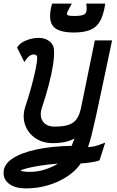

<svg xmlns="http://www.w3.org/2000/svg" viewBox="-29 -843 649 1069"><path d="M115 206Q58 206 24 182Q-10 158 -9 118Q-9 74 38 41.5Q85 9 170.5 -10Q256 -29 370 -31Q373 -37 375 -44Q377 -51 380 -58.5Q383 -66 387 -72Q370 -63 350 -57Q330 -51 308.5 -48.5Q287 -46 265 -46Q208 -46 167 -74.5Q126 -103 110.5 -149Q95 -195 111 -246Q131 -306 145.5 -359.5Q160 -413 169 -455.5Q178 -498 178 -525Q177 -533 171.5 -536.5Q166 -540 158 -540Q145 -540 131.5 -528.5Q118 -517 107 -497L66 -578Q80 -603 115.5 -617.5Q151 -632 186 -632Q225 -632 249 -611Q273 -590 272 -556Q273 -524 265.5 -477Q258 -430 242.5 -370.5Q227 -311 203 -239Q190 -194 210.5 -166Q231 -138 275 -138Q322 -138 351.5 -147.5Q381 -157 397.5 -180Q414 -203 422 -242L499 -618H595Q564 -472 542.5 -369.5Q521 -267 506 -199Q491 -131 480.5 -89.5Q470 -48 461 -24Q481 -25 494.5 -28Q508 -31 522 -36Q536 -41 557 -49L525 50Q506 57 477.5 61Q449 65 421 67Q391 110 343 141Q295 172 236.5 189Q178 206 115 206ZM137 114Q180 114 220.5 101Q261 88 294 68Q240 72 193 79.5Q146 87 116.5 95Q87 103 86 108Q86 109 102 111.5Q118 114 137 114ZM382 -662Q292 -662 264.5 -700Q237 -738 261 -823H371Q353 -791 346.5 -776.5Q340 -762 349 -758Q358 -754 385 -754Q435 -754 446.5 -768Q458 -782 451 -823H557Q548 -762 529 -727Q510 -692 474.5 -677Q439 -662 382 -662Z"/></svg>

Font: Victor Mono Thin
Style: Italic
Weight: 100
Italic angle: -12°
Monospace: yes
Designer: Rune Bjørnerås
Version: Version 1.561;gftools[0.9.30]